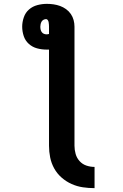

<svg xmlns="http://www.w3.org/2000/svg" viewBox="-20 -755 640 995"><path d="M470 220Q439 220 409 215.5Q379 211 351 198.5Q323 186 299.5 165.5Q276 145 261 118Q246 91 240 61Q234 31 234 0V-498Q231 -498 227.5 -498Q224 -498 221 -498Q196 -498 172 -504.5Q148 -511 129.5 -527.5Q111 -544 103 -568Q95 -592 95 -617Q95 -641 103.5 -665.5Q112 -690 130.5 -706Q149 -722 173.5 -728.5Q198 -735 223 -735Q240 -735 257.5 -732.5Q275 -730 291.5 -724Q308 -718 322.5 -707.5Q337 -697 347 -682.5Q357 -668 361.5 -651Q366 -634 366 -617V0Q366 22 372 43Q378 64 392.5 80Q407 96 427.5 103Q448 110 470 110ZM221 -577Q224 -577 227.5 -577.5Q231 -578 234 -579V-617Q234 -622 233.5 -628Q233 -634 232 -640Q231 -646 227.5 -651Q224 -656 219 -656Q212 -656 205.5 -652.5Q199 -649 195.5 -643Q192 -637 190.5 -630Q189 -623 189 -617Q189 -609 190.5 -602Q192 -595 196 -589Q200 -583 207 -580Q214 -577 221 -577Z"/></svg>

Font: Iosevka Custom XBdEx
Style: Regular
Weight: 800
Width: 7
Monospace: yes
Designer: Belleve Invis
Foundry: Belleve Invis
Version: Version 11.2.4; ttfautohint (v1.8.4)